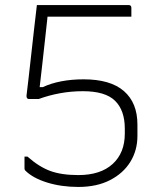

<svg xmlns="http://www.w3.org/2000/svg" viewBox="-20 -720 640 760"><path d="M126 -700H489Q500 -700 500 -689V-654H168Q168 -649 167 -643Q163 -607 158 -561Q153 -515 147.5 -466.5Q142 -418 137 -375H149Q216 -406 311 -406Q417 -406 470.5 -359.5Q524 -313 524 -227V-182Q524 -125 496 -79.5Q468 -34 415.5 -7Q363 20 290 20Q223 20 166.5 2.5Q110 -15 80 -45Q77 -48 77 -53V-100H89Q134 -60 178.5 -43.5Q223 -27 290 -27Q378 -27 426 -71Q474 -115 474 -191V-211Q474 -283 435.5 -321Q397 -359 308 -359Q262 -359 218 -351Q174 -343 133 -328H95Q84 -328 85 -342Q88 -367 93 -409.5Q98 -452 103.5 -503Q109 -554 115 -605.5Q121 -657 126 -700Z"/></svg>

Font: Recursive Sn Lnr St Lt
Style: Regular
Weight: 300
Version: Version 1.079;hotconv 1.0.112;makeotfexe 2.5.65598; ttfautoh